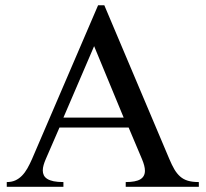

<svg xmlns="http://www.w3.org/2000/svg" viewBox="-20 -716 790 736"><path d="M379.9 -695.8 628.9 -106.9Q638.7 -83.5 648.4 -66.9Q658.2 -50.3 670.7 -39.3Q683.1 -28.3 700.2 -23.2Q717.3 -18.1 742.2 -18.1V0H461.9V-18.1Q500.5 -18.1 518.1 -28.8Q535.6 -39.6 535.6 -61.5Q535.6 -79.6 523.9 -106.9L473.1 -227.1H208L155.8 -106.9Q150.4 -94.7 147.2 -83.5Q144 -72.3 144 -62.5Q144 -52.7 147.9 -44.4Q151.9 -36.1 161.1 -30.3Q170.4 -24.4 185.5 -21.2Q200.7 -18.1 223.1 -18.1V0H5.9V-18.1Q24.4 -18.1 38.6 -24.4Q52.7 -30.8 64.2 -42.5Q75.7 -54.2 85 -70.6Q94.2 -86.9 103 -106.9L356 -695.8ZM223.1 -265.1H454.1L340.8 -539.1Z"/></svg>

Font: Warasṭra
Style: Regular
Weight: 400
Designer: R.S. Wihananto
Foundry: R.S. Wihananto
Version: Version 2.0.1